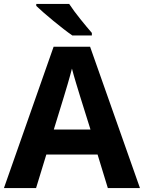

<svg xmlns="http://www.w3.org/2000/svg" viewBox="-20 -954 730 974"><path d="M331 -934H164V-924C202 -887 296 -809 347 -774H446V-787C414 -824 360 -889 331 -934ZM527 0H690L437 -717H252L0 0H163L215 -170H475ZM387 -463 439 -297H253L304 -463C311 -485 335 -566 345 -606C355 -566 377 -496 387 -463Z"/></svg>

Font: Noto Sans Gunjala Gondi
Style: Bold
Weight: 700
Designer: Ek Type
Foundry: Ek Type
Version: Version 1.004